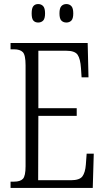

<svg xmlns="http://www.w3.org/2000/svg" viewBox="-20 -926 516 946"><path d="M32 0V-31H49Q80 -31 93 -45Q106 -59 106 -107V-604Q106 -655 92.5 -669Q79 -683 49 -683H32V-714H412L416 -545H382L379 -590Q376 -636 362.5 -656Q349 -676 306 -676H169V-393H358V-355H169L168 -38H329Q372 -38 386 -57Q400 -76 403 -115L407 -169H442L437 0ZM307 -815Q292 -815 282.5 -824.5Q273 -834 273 -860Q273 -886 282.5 -896Q292 -906 307 -906Q322 -906 331.5 -896Q341 -886 341 -860Q341 -834 331.5 -824.5Q322 -815 307 -815ZM168 -815Q153 -815 144.5 -824.5Q136 -834 136 -860Q136 -886 144.5 -896Q153 -906 168 -906Q183 -906 192.5 -896Q202 -886 202 -860Q202 -834 192.5 -824.5Q183 -815 168 -815Z"/></svg>

Font: Noto Serif ExtraCondensed Light
Style: Regular
Weight: 300
Width: 2
Designer: Monotype Design Team
Foundry: Monotype Imaging Inc.
Version: Version 2.014; ttfautohint (v1.8.4.7-5d5b)